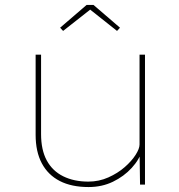

<svg xmlns="http://www.w3.org/2000/svg" viewBox="-20 -746 725 776"><path d="M338 10Q269 10 221.5 -14.5Q174 -39 149 -86Q124 -133 124 -201V-525H146V-204Q146 -140 169 -97.5Q192 -55 235.5 -33.5Q279 -12 337 -12Q380 -12 418 -29Q456 -46 484 -70.5Q512 -95 528 -120Q544 -145 544 -162V-525H566V0H546L544 -137L555 -140Q544 -102 512.5 -67.5Q481 -33 436.5 -11.5Q392 10 338 10ZM235 -621 223 -634 330 -726H358L465 -634L453 -621L337 -713H352Z"/></svg>

Font: Lexend Exa Thin
Style: Regular
Weight: 250
Designer: Bonnie Shaver-Troup, Thomas Jockin
Foundry: Lexend
Version: Version 1.007